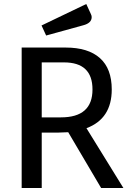

<svg xmlns="http://www.w3.org/2000/svg" viewBox="-20 -937 650 957"><path d="M437 -852Q437 -822 395 -811L210 -760L187 -810L410 -917L433 -867Q437 -859 437 -852ZM88 -700H307Q419 -700 478 -647.5Q537 -595 537 -491Q537 -345 411 -298L595 0H484L320 -278Q286 -276 267 -276H188V0H88ZM441 -491Q441 -626 299 -626H188V-352H284Q441 -352 441 -491Z"/></svg>

Font: Voces
Style: Regular
Weight: 400
Designer: Ana Paula Megda, Pablo Ugerman
Foundry: Ana Paula Megda, Pablo Ugerman
Version: Version 1.100